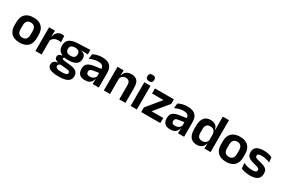

<svg xmlns="http://www.w3.org/2000/svg" viewBox="108 -1969 5056 3446"><g transform="rotate(30 2636.0 -246.0)"><path d="M269 13.5Q155 13.5 96.2 -45Q37.5 -103.5 37.5 -211.5V-278Q37.5 -386.5 96.2 -445.2Q155 -504 269 -504Q382.5 -504 441 -445.2Q499.5 -386.5 499.5 -278V-211.5Q499.5 -103.5 441.2 -45Q383 13.5 269 13.5ZM269 -89Q319 -89 345.2 -119Q371.5 -149 371.5 -205V-284.5Q371.5 -341.5 345.2 -371.8Q319 -402 269 -402Q218.5 -402 192.2 -371.8Q166 -341.5 166 -284.5V-205Q166 -149 192.2 -119Q218.5 -89 269 -89Z M717.5 -285 685 -370.5H716Q729.5 -430 765 -464Q800.5 -498 863.5 -498Q876.5 -498 887 -496.2Q897.5 -494.5 906 -492L913 -364Q902 -367.5 887.5 -369.2Q873 -371 857 -371Q806 -371 770.2 -348.5Q734.5 -326 717.5 -285ZM593 0V-490.5H715L709.5 -340L721 -335.5V0Z M1184 -150.5Q1072.5 -150.5 1015 -194.8Q957.5 -239 957.5 -319V-326.5Q957.5 -379.5 980.5 -416.8Q1003.5 -454 1052.5 -475Q1101.5 -496 1179.5 -499L1438 -509.5V-415.5L1305 -420.5V-415Q1336.5 -408.5 1357.2 -394.2Q1378 -380 1388.5 -357.8Q1399 -335.5 1399 -304V-299.5Q1399 -227 1345.5 -188.8Q1292 -150.5 1184 -150.5ZM1178 93.5H1192Q1231 93.5 1256.5 88.2Q1282 83 1294.8 72.2Q1307.5 61.5 1307.5 44.5V43Q1307.5 22 1291.2 12.2Q1275 2.5 1239 -1L1095.5 -15L1125 -16.5Q1106.5 -13 1092.2 -6.2Q1078 0.5 1070 11.5Q1062 22.5 1062 38.5V39.5Q1062 58 1075 70.2Q1088 82.5 1114 88Q1140 93.5 1178 93.5ZM1171 190Q1100 190 1049.5 178.2Q999 166.5 972.2 141Q945.5 115.5 945.5 73.5V71.5Q945.5 43 958 23.5Q970.5 4 993.5 -7.5Q1016.5 -19 1046.5 -22V-27Q1008.5 -34.5 989.2 -51.8Q970 -69 970 -99V-99.5Q970 -120.5 979.5 -135Q989 -149.5 1007.8 -158Q1026.5 -166.5 1054 -168V-182.5L1162.5 -155.5L1127.5 -156.5Q1104.5 -156 1095.5 -150.2Q1086.5 -144.5 1086.5 -134V-133.5Q1086.5 -120.5 1100.5 -114.8Q1114.5 -109 1147 -105L1264.5 -92Q1347 -82.5 1386.2 -51.5Q1425.5 -20.5 1425.5 44V46.5Q1425.5 96 1397.5 127.8Q1369.5 159.5 1316.8 174.8Q1264 190 1189 190ZM1180.5 -239.5Q1214 -239.5 1236.2 -249Q1258.5 -258.5 1269.8 -277Q1281 -295.5 1281 -322V-327.5Q1281 -354 1270 -372.2Q1259 -390.5 1237 -399.8Q1215 -409 1181.5 -409H1180Q1144.5 -409 1122 -399.2Q1099.5 -389.5 1089 -371.2Q1078.5 -353 1078.5 -327.5V-322Q1078.5 -295.5 1089.8 -277Q1101 -258.5 1123.8 -249Q1146.5 -239.5 1180.5 -239.5Z M1779.5 0 1784 -120 1780.5 -131V-284.5L1780 -306.5Q1780 -354.5 1753.8 -377Q1727.5 -399.5 1668 -399.5Q1617.5 -399.5 1573.2 -386.2Q1529 -373 1491.5 -355.5L1502.5 -457.5Q1524.5 -469 1552.8 -479.2Q1581 -489.5 1616 -496Q1651 -502.5 1691.5 -502.5Q1751.5 -502.5 1793 -488.2Q1834.5 -474 1859.2 -447.5Q1884 -421 1895 -384.2Q1906 -347.5 1906 -303V0ZM1619 11.5Q1546 11.5 1507.8 -25Q1469.5 -61.5 1469.5 -129V-143Q1469.5 -214.5 1513.5 -248.8Q1557.5 -283 1653 -296L1792 -315L1799.5 -232.5L1671.5 -214Q1629.5 -208.5 1611.8 -194Q1594 -179.5 1594 -151.5V-146.5Q1594 -119 1611.2 -103.8Q1628.5 -88.5 1665.5 -88.5Q1698.5 -88.5 1722 -99Q1745.5 -109.5 1760.8 -126.8Q1776 -144 1782.5 -165.5L1800.5 -102H1778.5Q1770.5 -70.5 1752.8 -44.8Q1735 -19 1703 -3.8Q1671 11.5 1619 11.5Z M2330.5 0V-294.5Q2330.5 -325.5 2322.2 -348Q2314 -370.5 2295 -383Q2276 -395.5 2243 -395.5Q2214 -395.5 2192.2 -385Q2170.5 -374.5 2156.8 -356.8Q2143 -339 2136 -316.5L2116 -386.5H2140Q2148 -419 2166.8 -445Q2185.5 -471 2217.8 -486.2Q2250 -501.5 2298.5 -501.5Q2355 -501.5 2390 -480.2Q2425 -459 2441.8 -417Q2458.5 -375 2458.5 -313V0ZM2011 0V-490.5H2139L2134 -371L2139 -360.5V0Z M2566.5 0V-490.5H2694.5V0ZM2630.5 -548.5Q2594 -548.5 2576.8 -565.8Q2559.5 -583 2559.5 -613.5V-616Q2559.5 -646.5 2576.8 -664Q2594 -681.5 2630.5 -681.5Q2666.5 -681.5 2684 -664Q2701.5 -646.5 2701.5 -616V-613.5Q2701.5 -582.5 2684 -565.5Q2666.5 -548.5 2630.5 -548.5Z M3181.5 -105.5V0H2785.5V-95.5L3024.5 -385.5H2787.5V-490.5H3179V-395L2939.5 -105.5Z M3547.5 0 3552 -120 3548.5 -131V-284.5L3548 -306.5Q3548 -354.5 3521.8 -377Q3495.5 -399.5 3436 -399.5Q3385.5 -399.5 3341.2 -386.2Q3297 -373 3259.5 -355.5L3270.5 -457.5Q3292.5 -469 3320.8 -479.2Q3349 -489.5 3384 -496Q3419 -502.5 3459.5 -502.5Q3519.5 -502.5 3561 -488.2Q3602.5 -474 3627.2 -447.5Q3652 -421 3663 -384.2Q3674 -347.5 3674 -303V0ZM3387 11.5Q3314 11.5 3275.8 -25Q3237.5 -61.5 3237.5 -129V-143Q3237.5 -214.5 3281.5 -248.8Q3325.5 -283 3421 -296L3560 -315L3567.5 -232.5L3439.5 -214Q3397.5 -208.5 3379.8 -194Q3362 -179.5 3362 -151.5V-146.5Q3362 -119 3379.2 -103.8Q3396.5 -88.5 3433.5 -88.5Q3466.5 -88.5 3490 -99Q3513.5 -109.5 3528.8 -126.8Q3544 -144 3550.5 -165.5L3568.5 -102H3546.5Q3538.5 -70.5 3520.8 -44.8Q3503 -19 3471 -3.8Q3439 11.5 3387 11.5Z M3938 11.5Q3851.5 11.5 3806.5 -44.5Q3761.5 -100.5 3761.5 -209.5V-277Q3761.5 -387.5 3807 -444.5Q3852.5 -501.5 3942.5 -501.5Q3986.5 -501.5 4016.8 -487.5Q4047 -473.5 4065.8 -447.5Q4084.5 -421.5 4092 -386.5H4129.5L4097 -291.5Q4096 -326 4082.8 -349.8Q4069.5 -373.5 4046 -386Q4022.5 -398.5 3990.5 -398.5Q3942 -398.5 3916.2 -370.5Q3890.5 -342.5 3890.5 -287V-206Q3890.5 -151 3916.2 -123Q3942 -95 3991.5 -95Q4019.5 -95 4041.5 -105.5Q4063.5 -116 4078.2 -134.2Q4093 -152.5 4099.5 -175.5L4130 -104H4094Q4086 -72 4068 -45.8Q4050 -19.5 4018.5 -4Q3987 11.5 3938 11.5ZM4095 0 4099.5 -120 4097 -148.5V-349L4097.5 -369.5L4095 -510V-661H4223V0Z M4547.5 13.5Q4433.5 13.5 4374.8 -45Q4316 -103.5 4316 -211.5V-278Q4316 -386.5 4374.8 -445.2Q4433.5 -504 4547.5 -504Q4661 -504 4719.5 -445.2Q4778 -386.5 4778 -278V-211.5Q4778 -103.5 4719.8 -45Q4661.5 13.5 4547.5 13.5ZM4547.5 -89Q4597.5 -89 4623.8 -119Q4650 -149 4650 -205V-284.5Q4650 -341.5 4623.8 -371.8Q4597.5 -402 4547.5 -402Q4497 -402 4470.8 -371.8Q4444.5 -341.5 4444.5 -284.5V-205Q4444.5 -149 4470.8 -119Q4497 -89 4547.5 -89Z M5039 12Q4980 12 4934.2 0.8Q4888.5 -10.5 4856.5 -24.5L4845 -135.5Q4883 -118 4928.8 -105Q4974.5 -92 5029.5 -92Q5077.5 -92 5099 -104.2Q5120.5 -116.5 5120.5 -141V-144Q5120.5 -160.5 5110.8 -171Q5101 -181.5 5076.5 -190.2Q5052 -199 5007.5 -209Q4946 -223.5 4910.2 -242.8Q4874.5 -262 4859 -290.2Q4843.5 -318.5 4843.5 -358V-362.5Q4843.5 -432 4893 -467.2Q4942.5 -502.5 5039.5 -502.5Q5097 -502.5 5141.2 -491.2Q5185.5 -480 5215 -464.5L5226.5 -362.5Q5191.5 -379 5148 -390.2Q5104.5 -401.5 5054.5 -401.5Q5022 -401.5 5003.2 -396.2Q4984.5 -391 4976.5 -381.5Q4968.5 -372 4968.5 -358.5V-356Q4968.5 -341 4977.2 -330Q4986 -319 5009.5 -310.2Q5033 -301.5 5075.5 -291.5Q5137.5 -278.5 5175 -261Q5212.5 -243.5 5229.5 -216.2Q5246.5 -189 5246.5 -145V-139Q5246.5 -63 5195 -25.5Q5143.5 12 5039 12Z"/></g></svg>

Font: Anek Odia SemiBold
Style: Regular
Weight: 600
Version: Version 1.003